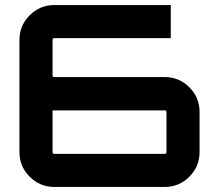

<svg xmlns="http://www.w3.org/2000/svg" viewBox="-20 -740 860 760"><path d="M195 -435H632Q689 -435 729.5 -394.5Q770 -354 770 -297V-138Q770 -81 729.5 -40.5Q689 0 632 0H195Q138 0 97.5 -40.5Q57 -81 57 -138V-582Q57 -639 97.5 -679.5Q138 -720 195 -720H656V-589H195Q188 -589 188 -582V-441Q188 -435 195 -435ZM639 -138V-297Q639 -303 632 -303H188V-138Q188 -131 195 -131H632Q639 -131 639 -138Z"/></svg>

Font: Orbitron
Style: Bold
Weight: 700
Designer: Matt McInerney
Foundry: Matt McInerney
Version: Version 001.001